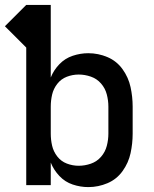

<svg xmlns="http://www.w3.org/2000/svg" viewBox="-32 -755 628 783"><path d="M328 8Q369 8 406.5 -8Q444 -24 468 -57.5Q492 -91 500.5 -130.5Q509 -170 509 -210V-320Q509 -360 500.5 -399.5Q492 -439 468 -472.5Q444 -506 406.5 -522Q369 -538 328 -538Q296 -538 264.5 -527.5Q233 -517 210 -493Q187 -469 175 -439V-735H75L-12 -648L75 -561V0H175V-92Q187 -62 210 -37.5Q233 -13 264.5 -2.5Q296 8 328 8ZM289 -79Q264 -79 240.5 -88Q217 -97 201.5 -117Q186 -137 180.5 -161Q175 -185 175 -210V-320Q175 -345 180.5 -369Q186 -393 201.5 -413Q217 -433 240.5 -442Q264 -451 289 -451Q314 -451 338.5 -442.5Q363 -434 380 -414.5Q397 -395 403.5 -370Q410 -345 410 -320V-210Q410 -185 403.5 -160Q397 -135 380 -115.5Q363 -96 338.5 -87.5Q314 -79 289 -79Z"/></svg>

Font: Iosevka Sparkle Medium
Style: Regular
Weight: 500
Designer: Belleve Invis
Foundry: Belleve Invis
Version: Version 4.5.0; ttfautohint (v1.8.3)